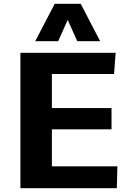

<svg xmlns="http://www.w3.org/2000/svg" viewBox="-20 -988 699 1008"><path d="M87.1 0V-710.9H587L578.9 -599.5H252.4V-420.8H565.5V-308.9H252.4V-114.7H596.3L593.4 0ZM165 -771.8 267.1 -967.9H403.8L505.7 -771.8H385.4L335.5 -883.6L285.4 -771.8Z"/></svg>

Font: Comme
Style: Regular
Weight: 400
Designer: Vernon Adams
Foundry: Vernon Adams
Version: Version 1.000;gftools[0.9.27]